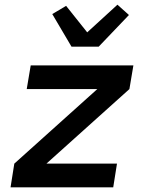

<svg xmlns="http://www.w3.org/2000/svg" viewBox="-20 -799 640 819"><path d="M463 0H25L41 -101L395 -419H94L111 -520H549L532 -419L178 -101H479ZM285 -600 203 -739 262 -774 352 -661 481 -779 530 -735 401 -600Z"/></svg>

Font: Iosevka Aile Oblique
Style: Bold
Weight: 700
Italic angle: -9°
Designer: Belleve Invis
Foundry: Belleve Invis
Version: Version 31.1.0; ttfautohint (v1.8.4)